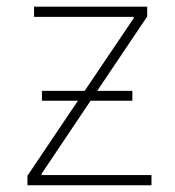

<svg xmlns="http://www.w3.org/2000/svg" viewBox="-20 -550 519 570"><path d="M61.5 -28.3 211.4 -251H104.5V-280.3H231.4L377 -496.1V-500H81.1V-530.3H417V-501L268.6 -280.3H373V-251H249L103.5 -34.2V-30.3H429.7V0H61.5Z"/></svg>

Font: Pretendard JP Thin
Style: Regular
Weight: 100
Designer: Base glyphs from Inter by Rasmus Andersson; Hangeul glyphs from Noto Sans CJK(Source Han Sans) by Jang Soo-young and Kan
Foundry: Kil Hyung-jin
Version: Version 1.309